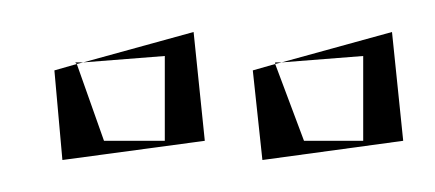

<svg xmlns="http://www.w3.org/2000/svg" viewBox="-20 -608 272 120"><path d="M14 -564 19 -508 108 -520 101 -588 32 -569 83 -573V-520H45L28 -568ZM27 -569H32L28 -568ZM138 -564 144 -508 232 -520 225 -588 156 -569 207 -573V-520H170L152 -568ZM152 -569H156L152 -568Z"/></svg>

Font: Quebrada
Style: Regular
Weight: 400
Designer: deFharo
Foundry: deFharo
Version: Version 1.034 2012